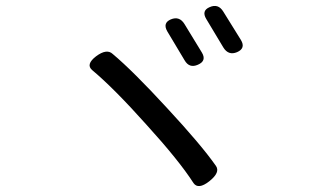

<svg xmlns="http://www.w3.org/2000/svg" viewBox="-20 -738 1040 644"><path d="M553 -673Q582 -685 599 -657L657 -562Q674 -534 644 -521Q615 -508 599 -536L541 -633Q525 -661 553 -673ZM683 -714Q712 -727 729 -699L788 -604Q805 -576 775 -563Q746 -551 729 -579L672 -674Q655 -702 683 -714ZM302 -549Q338 -576 358 -557Q426 -500 540 -376Q655 -252 704 -182Q720 -160 682 -130Q645 -101 629 -124Q581 -199 471 -320Q362 -442 289 -503Q267 -522 302 -549Z"/></svg>

Font: Swei Gothic CJK TC Regular
Style: Regular
Weight: 400
Version: Version 2.129